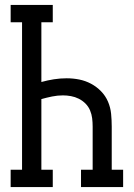

<svg xmlns="http://www.w3.org/2000/svg" viewBox="-20 -755 540 775"><path d="M23 0V-70H69V-665H23V-735H193V-665H147V-424Q172 -431 197.5 -435Q223 -439 249 -439Q275 -439 300 -434Q325 -429 347.5 -417Q370 -405 388 -386.5Q406 -368 416 -344.5Q426 -321 428.5 -295.5Q431 -270 431 -244V-70H477V0H307V-70H354V-244Q354 -261 352 -277.5Q350 -294 343.5 -309.5Q337 -325 325 -337Q313 -349 298 -356.5Q283 -364 266.5 -367Q250 -370 234 -370Q212 -370 190 -365.5Q168 -361 147 -355V-70H193V0Z"/></svg>

Font: Iosevka Gothic
Style: Regular
Weight: 400
Monospace: yes
Designer: Belleve Invis
Foundry: Belleve Invis
Version: Version 15.5.1; ttfautohint (v1.8.4)